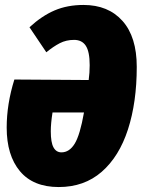

<svg xmlns="http://www.w3.org/2000/svg" viewBox="-20 -736 572 775"><path d="M532 -466Q532 -323 496.5 -213.5Q461 -104 390.5 -42.5Q320 19 217 19Q114 19 60.5 -45Q7 -109 7 -221Q7 -316 38 -415L338 -413Q342 -442 342 -473Q342 -527 326.5 -551Q311 -575 279 -575Q247 -575 221 -561.5Q195 -548 167 -525L99 -626Q149 -672 200.5 -694Q252 -716 317 -716Q417 -716 474.5 -651.5Q532 -587 532 -466ZM319 -282H192Q185 -238 185 -206Q185 -161 196 -141Q207 -121 228 -121Q260 -121 281.5 -156Q303 -191 319 -282Z"/></svg>

Font: Fira Sans Extra Condensed Black
Style: Italic
Weight: 900
Width: 3
Italic angle: -8°
Designer: Carrois Corporate & Edenspiekermann AG
Foundry: Carrois Corporate GbR & Edenspiekermann AG
Version: Version 4.203